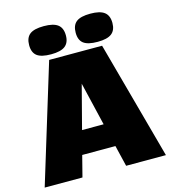

<svg xmlns="http://www.w3.org/2000/svg" viewBox="-128 -997 975 1100"><g transform="rotate(-15 359.5 -447.5)"><path d="M483 0 453 -125H256L224 0H0L214 -700H528L719 0ZM359 -520 292 -263H420ZM234 -895Q291 -895 317 -875Q343 -855 343 -811Q343 -768 317 -748Q291 -728 234 -728Q176 -728 150.5 -747.5Q125 -767 125 -811Q125 -855 150.5 -875Q176 -895 234 -895ZM510 -895Q567 -895 593 -875Q619 -855 619 -811Q619 -768 593 -748Q567 -728 510 -728Q452 -728 426.5 -747.5Q401 -767 401 -811Q401 -855 426.5 -875Q452 -895 510 -895Z"/></g></svg>

Font: Fivo Sans Black
Style: Regular
Weight: 900
Designer: Alexander Slobzheninov
Foundry: Alexander Slobzheninov
Version: 1.0